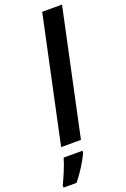

<svg xmlns="http://www.w3.org/2000/svg" viewBox="-256 -816 714 1092"><g transform="rotate(-20 101.0 -269.5)"><path d="M-7 0H113L275 -760H155ZM-73 208V221H6C38 183 81 116 100 71V61H-14C-26 105 -55 171 -73 208Z"/></g></svg>

Font: Noto Sans ExtraCondensed
Style: Bold Italic
Weight: 700
Width: 2
Italic angle: -12°
Designer: Monotype Design Team
Foundry: Monotype Imaging Inc.
Version: Version 2.013